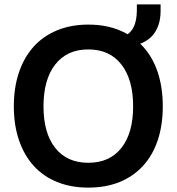

<svg xmlns="http://www.w3.org/2000/svg" viewBox="-20 -838 804 874"><path d="M382 16Q303 16 240 -9.5Q177 -35 133.5 -83Q90 -131 66.5 -199.5Q43 -268 43 -354Q43 -440 66.5 -509Q90 -578 133.5 -626Q177 -674 240 -700Q303 -726 382 -726Q462 -726 524.5 -700Q587 -674 631 -626Q675 -578 698 -509Q721 -440 721 -354Q721 -268 698 -199.5Q675 -131 631 -83Q587 -35 524.5 -9.5Q462 16 382 16ZM382 -97Q479 -97 532.5 -164.5Q586 -232 586 -354Q586 -476 532.5 -544.5Q479 -613 382 -613Q285 -613 231.5 -544.5Q178 -476 178 -354Q178 -232 231.5 -164.5Q285 -97 382 -97ZM520 -616.7 512 -669.5 536 -673.5Q555 -676.5 567.5 -687.4Q580 -698.4 588 -714.3Q596 -730.3 599.5 -750.2Q603 -770.1 603 -792V-817.9H711V-788Q711 -718.3 674 -676Q637 -633.7 547 -620.7Z"/></svg>

Font: Geist SemBd
Style: Regular
Weight: 400
Designer: Basement.studio, Andrés Briganti, Mateo Zaragoza
Foundry: Basement.studio, Vercel, Andrés Briganti, Guido Ferreyra, Mateo Zaragoza
Version: Version 1.401